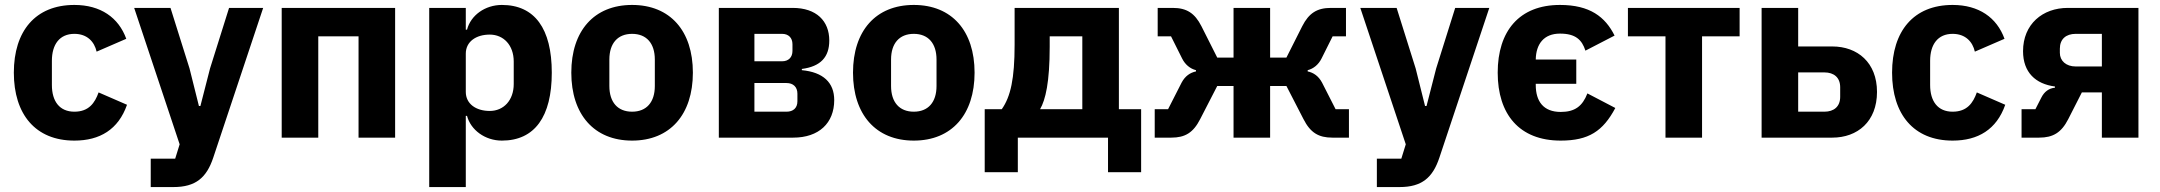

<svg xmlns="http://www.w3.org/2000/svg" viewBox="-20 -557 8743 777"><path d="M281 12C384 12 459 -33 494 -133L379 -183C364 -141 340 -105 281 -105C221 -105 190 -147 190 -213V-311C190 -377 221 -420 281 -420C333 -420 362 -388 371 -348L491 -400C460 -486 387 -537 281 -537C123 -537 36 -431 36 -263C36 -95 123 12 281 12Z M907 -525 830 -280 791 -128H785L747 -280L670 -525H523L707 27L689 85H590V200H682C772 200 816 162 843 81L1045 -525Z M1120 -525V0H1268V-410H1431V0H1579V-525Z M1717 -525V200H1865V-88H1870C1885 -31 1943 12 2011 12C2144 12 2213 -85 2213 -263C2213 -441 2144 -537 2011 -537C1943 -537 1885 -495 1870 -437H1865V-525ZM1962 -108C1906 -108 1865 -137 1865 -185V-340C1865 -388 1906 -417 1962 -417C2018 -417 2059 -374 2059 -308V-217C2059 -151 2018 -108 1962 -108Z M2538 12C2692 12 2784 -94 2784 -263C2784 -432 2692 -537 2538 -537C2384 -537 2292 -432 2292 -263C2292 -94 2384 12 2538 12ZM2538 -105C2480 -105 2446 -143 2446 -209V-316C2446 -382 2480 -420 2538 -420C2596 -420 2630 -382 2630 -316V-209C2630 -143 2596 -105 2538 -105Z M2889 -525V0H3190C3294 0 3356 -59 3356 -152C3356 -223 3311 -265 3225 -273V-278C3301 -288 3336 -326 3336 -393C3336 -472 3284 -525 3188 -525ZM3145 -309H3033V-420H3145C3171 -420 3187 -404 3187 -378V-351C3187 -325 3171 -309 3145 -309ZM3163 -105H3033V-221H3163C3190 -221 3207 -205 3207 -178V-147C3207 -120 3190 -105 3163 -105Z M3678 12C3832 12 3924 -94 3924 -263C3924 -432 3832 -537 3678 -537C3524 -537 3432 -432 3432 -263C3432 -94 3524 12 3678 12ZM3678 -105C3620 -105 3586 -143 3586 -209V-316C3586 -382 3620 -420 3678 -420C3736 -420 3770 -382 3770 -316V-209C3770 -143 3736 -105 3678 -105Z M3965 -115V140H4099V0H4464V140H4598V-115H4508V-525H4086V-376C4086 -239 4070 -166 4034 -115ZM4360 -115H4189C4211 -153 4228 -224 4228 -368V-410H4360Z M4653 -115V0H4720C4776 0 4809 -20 4837 -75L4906 -209H4972V0H5120V-209H5186L5255 -75C5283 -20 5316 0 5372 0H5439V-115H5385L5330 -223C5316 -249 5296 -263 5272 -268V-273C5296 -279 5316 -296 5328 -320L5373 -410H5427V-525H5366C5310 -525 5277 -504 5250 -451L5186 -324H5120V-525H4972V-324H4906L4842 -451C4815 -504 4782 -525 4726 -525H4665V-410H4719L4764 -320C4776 -296 4796 -279 4820 -273V-268C4796 -263 4776 -249 4762 -223L4707 -115Z M5869 -525 5792 -280 5753 -128H5747L5709 -280L5632 -525H5485L5669 27L5651 85H5552V200H5644C5734 200 5778 162 5805 81L6007 -525Z M6296 12C6409 12 6467 -26 6517 -120L6404 -179C6384 -127 6353 -104 6296 -104C6226 -104 6195 -147 6195 -213V-218H6359V-316H6195C6196 -379 6228 -421 6293 -421C6356 -421 6382 -396 6396 -352L6514 -413C6476 -489 6414 -537 6293 -537C6128 -537 6041 -431 6041 -263C6041 -95 6128 12 6296 12Z M6720 -410V0H6868V-410H7020V-525H6568V-410Z M7109 -525V0H7395C7497 0 7576 -65 7576 -185C7576 -304 7497 -369 7395 -369H7257V-525ZM7363 -105H7257V-264H7363C7402 -264 7427 -243 7427 -204V-165C7427 -126 7402 -105 7363 -105Z M7882 12C7985 12 8060 -33 8095 -133L7980 -183C7965 -141 7941 -105 7882 -105C7822 -105 7791 -147 7791 -213V-311C7791 -377 7822 -420 7882 -420C7934 -420 7963 -388 7972 -348L8092 -400C8061 -486 7988 -537 7882 -537C7724 -537 7637 -431 7637 -263C7637 -95 7724 12 7882 12Z M8161 -115V0H8232C8288 0 8322 -20 8350 -75L8405 -183H8486V0H8634V-525H8348C8246 -525 8167 -459 8167 -350C8167 -264 8218 -217 8296 -207V-202C8272 -200 8253 -186 8241 -162L8217 -115ZM8486 -288H8380C8341 -288 8316 -311 8316 -343V-360C8316 -399 8341 -420 8380 -420H8486Z"/></svg>

Font: Braiins Sans
Style: Bold
Weight: 700
Designer: Mike Abbink, Paul van der Laan, Pieter van Rosmalen, Jiri Chlebus, Lubos Buracinsky
Foundry: Bold Monday, Sudetype
Version: Version 1.000;hotconv 1.0.109;makeotfexe 2.5.65596